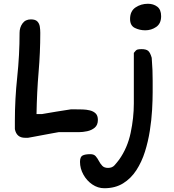

<svg xmlns="http://www.w3.org/2000/svg" viewBox="-20 -757 925 1020"><path d="M113 -25Q68 -25 59 -71V-115Q59 -230 71.5 -347.5Q84 -465 84 -583Q84 -611 99.5 -632.5Q115 -654 144 -654Q168 -654 178.5 -643Q189 -632 191.5 -615.5Q194 -599 194 -582Q194 -479 185 -373.5Q176 -268 174 -151H203Q214 -153 235 -156.5Q256 -160 279.5 -164Q303 -168 324 -171Q345 -174 356 -176H386Q400 -176 419.5 -175.5Q439 -175 457.5 -170.5Q476 -166 488 -154.5Q500 -143 500 -120Q500 -93 483.5 -79Q467 -65 443.5 -60Q420 -55 400 -55H292Q281 -53 258.5 -49Q236 -45 210 -40Q184 -35 162 -31Q140 -27 129 -25ZM752 -596Q722 -596 696.5 -608.5Q671 -621 671 -656Q671 -698 700 -717.5Q729 -737 766 -737Q795 -737 815.5 -721.5Q836 -706 836 -671Q836 -632 810 -614Q784 -596 752 -596ZM534 243Q500 243 470.5 223Q441 203 423 170.5Q405 138 405 103Q405 76 419 69Q433 62 460 62Q479 62 488.5 73Q498 84 505.5 98.5Q513 113 523.5 124Q534 135 554 135Q576 135 588.5 121Q601 107 613 91Q657 29 674 -51Q691 -131 691 -207V-476Q702 -491 709.5 -493.5Q717 -496 732 -496Q756 -496 767 -487Q778 -478 786 -450Q789 -413 790 -384.5Q791 -356 791 -328.5Q791 -301 791 -267Q791 -226 788 -173Q785 -120 776 -62.5Q767 -5 750 49Q733 103 704.5 147Q676 191 634 217Q592 243 534 243Z"/></svg>

Font: Fuzzy Bubbles
Style: Bold
Weight: 700
Designer: Robert E. Leuschke
Foundry: Robert E. Leuschke
Version: Version 1.010; ttfautohint (v1.8.3)